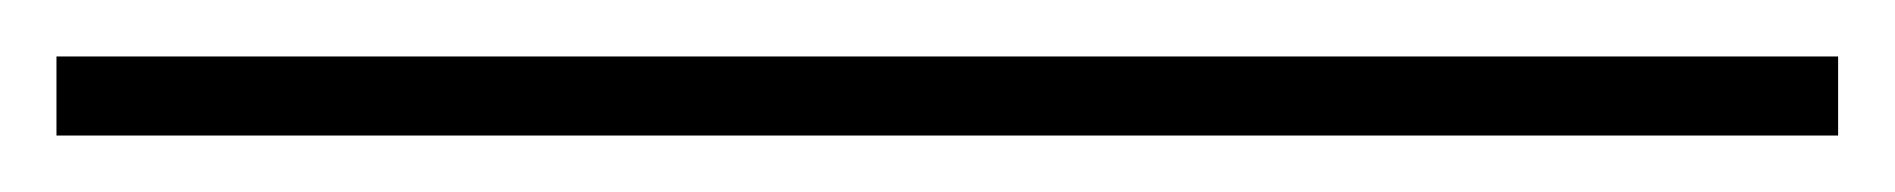

<svg xmlns="http://www.w3.org/2000/svg" viewBox="-20 18 671 68"><path d="M0 66V38H631V66Z"/></svg>

Font: Allura
Style: Regular
Weight: 400
Designer: Robert E. Leuschke
Foundry: Robert E. Leuschke
Version: Version 1.004